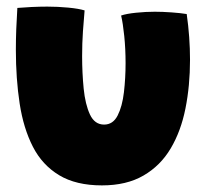

<svg xmlns="http://www.w3.org/2000/svg" viewBox="-20 -529 629 581"><path d="M346.5 -482Q362.5 -487.5 391.8 -490.5Q421 -493.5 448.5 -493.5Q471.5 -493.5 499.2 -491.5Q527 -489.5 545 -486.5Q550 -451.5 552.5 -416.8Q555 -382 555 -348Q555 -269.5 541.2 -200.8Q527.5 -132 496.5 -79.8Q465.5 -27.5 414.2 2.2Q363 32 288.5 32Q210 32 159 1.2Q108 -29.5 79.5 -85Q51 -140.5 39.5 -215.5Q28 -290.5 28 -378.5Q28 -409 29.2 -440.8Q30.5 -472.5 32.5 -505Q49 -506.5 75.2 -507.8Q101.5 -509 123 -509Q154.5 -509 186.2 -506Q218 -503 236 -497.5Q233.5 -470.5 231 -434.2Q228.5 -398 228.5 -359.5Q228.5 -308.5 233.2 -260.8Q238 -213 252.2 -182.5Q266.5 -152 295 -152Q322 -152 336 -179.5Q350 -207 355 -249.8Q360 -292.5 360 -338Q360 -381 356 -420Q352 -459 346.5 -482Z"/></svg>

Font: Grandstander Thin Black
Style: Regular
Weight: 900
Version: Version 1.200